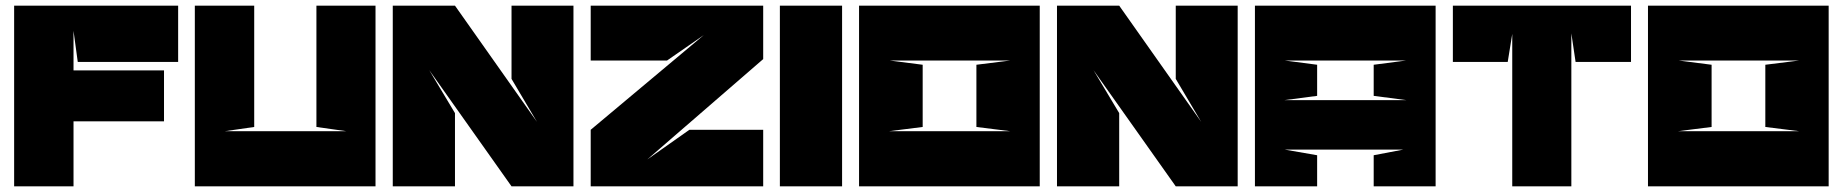

<svg xmlns="http://www.w3.org/2000/svg" viewBox="-20 -659 6518 679"><path d="M240 0H30V-639H610V-440H255L240 -550V-410H560V-230H240V0Z M775 -195H1205L1099 -210V-639H1308V0H669V-639H879V-210L775 -195Z M1789 -380V-639H2008V0H1789L1498 -411L1589 -259V0H1369V-639H1589L1879 -228Z M2469 -535 2339 -445H2069V-639H2679V-450L2269 -95L2418 -200H2679V0H2069V-200L2469 -535Z M2738 0V-639H2958V0H2738Z M3126 -445 3243 -430V-210L3124 -195H3553L3433 -210V-430L3553 -445ZM3657 0H3018V-639H3657Z M4138 -380V-639H4357V0H4138L3847 -411L3938 -259V0H3718V-639H3938L4228 -228Z M4638 -430V-320L4523 -305H4953L4838 -320V-430L4953 -445H4523ZM5057 -639V0H4838V-110L4943 -130H4523L4638 -110V0H4418V-639Z M5328 0V-539L5312 -440H5118V-639H5748V-440H5552L5537 -541V0H5328Z M5916 -445 6033 -430V-210L5914 -195H6343L6223 -210V-430L6343 -445ZM6447 0H5808V-639H6447Z"/></svg>

Font: Banana Brick
Style: Regular
Weight: 400
Designer: artmaker
Foundry: artmaker
Version: Version 4.000 2011 initial release